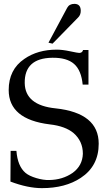

<svg xmlns="http://www.w3.org/2000/svg" viewBox="-20 -964 553 994"><path d="M491 -220Q491 -104 398 -43Q318 10 197 10Q124 10 34 -24L35 -183H65Q71 -104 112 -69Q131 -53 168 -42Q205 -31 235 -32Q304 -33 356 -69Q407 -106 409 -168Q409 -233 361 -275Q318 -311 238 -320Q25 -346 25 -498Q25 -604 106 -659Q175 -707 274 -707Q303 -707 343 -698.5Q383 -690 390 -690Q406 -690 410 -705H438V-526H408Q401 -600 363.5 -633Q326 -666 251 -665Q178 -664 142.5 -631Q107 -598 108 -534Q110 -419 268 -403Q491 -379 491 -220ZM398 -908Q398 -887 385 -874L252 -738L231 -743L328 -924Q339 -944 365 -944Q398 -944 398 -908Z"/></svg>

Font: GFS Didot
Style: Regular
Weight: 400
Designer: Takis Katsoulidis and George D. Matthiopoulos
Foundry: Takis Katsoulidis and George D. Matthiopoulos
Version: Version 1.0